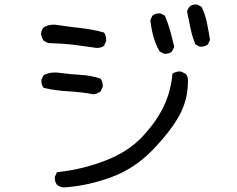

<svg xmlns="http://www.w3.org/2000/svg" viewBox="-20 -768 1040 843"><path d="M259 55Q242 53 230 43Q219 29 221 8L230 -12Q339 -23 441.5 -62.5Q544 -102 606.5 -169.5Q669 -237 700 -303.5Q731 -370 737 -444Q754 -456 775 -454L795 -444Q807 -431 805 -409Q805 -329 766.5 -259.5Q728 -190 648.5 -108Q569 -26 464.5 11.5Q360 49 259 55ZM390 -354Q337 -364 281 -367Q225 -370 172 -382Q160 -397 162 -419L172 -438Q201 -454 243.5 -448Q286 -442 332 -439.5Q378 -437 421 -423Q433 -407 431 -386L421 -366Q407 -356 390 -354ZM700 -532 681 -542Q663 -573 653.5 -608Q644 -643 640 -680L649 -699Q663 -711 685 -709L704 -699Q718 -666 727.5 -631.5Q737 -597 745 -562L735 -542Q722 -530 700 -532ZM401 -558Q354 -565 306.5 -571Q259 -577 191 -579L172 -589Q162 -603 160 -621Q162 -637 172 -648Q199 -664 234 -658Q286 -650 337 -644.5Q388 -639 437 -625Q448 -608 446 -587L437 -567Q423 -556 401 -558ZM857 -563 838 -573Q824 -606 816.5 -644Q809 -682 801 -719L811 -738Q824 -750 846 -748L865 -738Q881 -705 888.5 -668Q896 -631 902 -593L893 -573Q879 -562 857 -563Z"/></svg>

Font: Kosefont JP
Style: Regular
Weight: 400
Designer: Nozomi Seto 瀬戸のぞみ
Version: Version 3.00;June 19, 2020